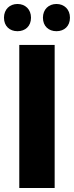

<svg xmlns="http://www.w3.org/2000/svg" viewBox="-21 -946 372 966"><path d="M67 -789C106 -789 135 -814 135 -857C135 -899 106 -926 67 -926C28 -926 -1 -899 -1 -857C-1 -814 28 -789 67 -789ZM263 -789C302 -789 331 -814 331 -857C331 -899 302 -926 263 -926C224 -926 195 -899 195 -857C195 -814 224 -789 263 -789ZM76 -720V0H254V-720Z"/></svg>

Font: Kufam Arabic Latin Roman Bold
Style: Regular
Weight: 700
Designer: Wael Morcos & Artur Schmal
Version: Version 1.200;PS 001.200;hotconv 1.0.88;makeotf.lib2.5.64775